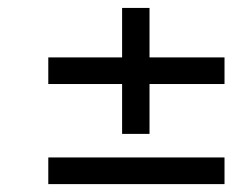

<svg xmlns="http://www.w3.org/2000/svg" viewBox="-20 -507 600 489"><path d="M103 -106H551.8V-38.1H103ZM103 -293V-360.8H291V-486.8H360.8V-360.8H551.8V-293H360.8V-166H291V-293Z"/></svg>

Font: TitilliumWeb-Italic
Style: Italic
Weight: 400
Italic angle: -13°
Version: Version 1.001;PS 57.000;hotconv 1.0.70;makeotf.lib2.5.55311